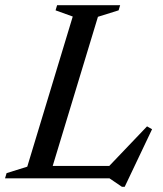

<svg xmlns="http://www.w3.org/2000/svg" viewBox="-40 -690 630 743"><path d="M339 -625 164 -48H383L529 -201L548.5 -190L442.5 33H432L383.5 0H-20.5L-14.5 -20L65.5 -45L241.5 -626L175 -650L181 -670H425L419 -650Z"/></svg>

Font: Newsreader Text Medium
Style: Italic
Weight: 500
Italic angle: -17°
Designer: Hugues Gentile
Foundry: Production Type
Version: Version 1.001